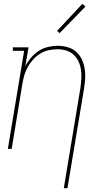

<svg xmlns="http://www.w3.org/2000/svg" viewBox="-20 -777 540 1002"><path d="M313 205 400 -320Q403 -343 404.5 -367Q406 -391 402.5 -413.5Q399 -436 389.5 -456.5Q380 -477 363.5 -492Q347 -507 325 -513.5Q303 -520 279 -520Q257 -520 234 -515Q211 -510 190.5 -497.5Q170 -485 153.5 -467Q137 -449 125.5 -428.5Q114 -408 107.5 -386Q101 -364 97 -341L41 0H21L106 -512H47V-530H129L112 -432Q124 -455 142 -476Q160 -497 182.5 -511.5Q205 -526 230.5 -532Q256 -538 281 -538Q307 -538 332 -531Q357 -524 376 -508Q395 -492 406 -469Q417 -446 421.5 -421Q426 -396 424.5 -369.5Q423 -343 419 -317L332 205ZM291 -604 278 -616 410 -757 426 -743Z"/></svg>

Font: Iosevka Slab Thin
Style: Italic
Weight: 100
Italic angle: -9°
Monospace: yes
Designer: Belleve Invis
Foundry: Belleve Invis
Version: Version 11.1.1; ttfautohint (v1.8.3)